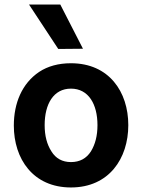

<svg xmlns="http://www.w3.org/2000/svg" viewBox="-20 -819 627 847"><path d="M237 -603 346 -604 246 -799H108ZM293 8C461 8 546 -120 546 -267C546 -414 461 -540 293 -540C238 -540 191 -527 153 -502C77 -451 41 -364 41 -265C41 -118 126 8 293 8ZM293 -104C255 -104 226 -120 207 -151C187 -182 177 -220 177 -267C177 -360 216 -428 293 -428C370 -428 410 -360 410 -267C410 -220 400 -182 381 -151C361 -120 332 -104 293 -104Z"/></svg>

Font: Be Vietnam
Style: Bold
Weight: 700
Designer: Gabriel Lam
Foundry: TypeRant
Version: Version 4.000